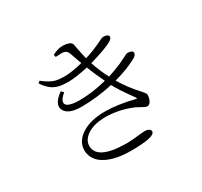

<svg xmlns="http://www.w3.org/2000/svg" viewBox="-168 -1008 1336 1273"><g transform="rotate(-30 500.0 -371.0)"><path d="M371.1 -745.1 367.2 -763.7Q411.1 -786.1 443.4 -786.1Q510.7 -785.2 516.6 -753.9Q533.2 -665 541 -636.7Q605.5 -655.3 686.5 -695.3Q702.1 -703.1 708 -703.1Q746.1 -703.1 750 -683.6Q750 -682.6 750 -681.6Q749 -668.9 730.5 -656.2Q691.4 -631.8 570.3 -595.7Q561.5 -593.8 554.7 -591.8Q577.1 -521.5 612.3 -455.1Q650.4 -466.8 716.8 -494.1Q740.2 -504.9 766.6 -518.6Q787.1 -530.3 796.9 -530.3Q835 -529.3 835.9 -508.8Q834 -492.2 815.4 -480.5Q751 -442.4 636.7 -410.2Q681.6 -334 751 -258.8Q772.5 -235.4 773.4 -225.6Q773.4 -188.5 753.9 -166Q745.1 -158.2 736.3 -157.2Q722.7 -157.2 689.5 -176.8Q673.8 -185.5 662.1 -191.4Q563.5 -233.4 460.9 -235.4Q348.6 -235.4 294.9 -182.6Q268.6 -155.3 268.6 -122.1Q268.6 -16.6 485.4 -13.7Q493.2 -13.7 501 -13.7Q531.2 -13.7 608.4 -22.5Q623 -24.4 633.8 -24.4Q669.9 -24.4 677.7 -3.9Q678.7 0 678.7 2.9Q676.8 43.9 493.2 43.9Q351.6 43.9 277.3 -11.7Q226.6 -52.7 225.6 -112.3Q225.6 -184.6 300.8 -229.5Q367.2 -268.6 472.7 -268.6Q564.5 -268.6 689.5 -238.3Q700.2 -235.4 701.2 -238.3Q700.2 -241.2 696.3 -247.1Q691.4 -253.9 677.7 -273.4Q624 -346.7 595.7 -400.4Q471.7 -373 356.4 -373Q257.8 -373 231.4 -419.9Q207 -463.9 264.6 -514.6Q274.4 -523.4 286.1 -531.2L302.7 -514.6Q236.3 -458 279.3 -431.6Q306.6 -417 366.2 -417Q464.8 -417 574.2 -445.3Q534.2 -528.3 514.6 -581.1Q418 -559.6 359.4 -559.6Q282.2 -559.6 242.2 -587.9Q210 -610.4 184.6 -650.4L199.2 -662.1Q252 -620.1 291 -610.4Q319.3 -603.5 359.4 -603.5Q409.2 -603.5 498 -625Q493.2 -638.7 483.4 -665Q471.7 -697.3 466.8 -712.9Q457 -740.2 435.5 -745.1Q427.7 -747.1 418 -747.1Q399.4 -747.1 371.1 -745.1Z"/></g></svg>

Font: GenYoMin JP Light
Style: Regular
Weight: 300
Version: Version 1.001;PS 1;hotconv 16.6.51;makeotf.lib2.5.65220 DEVE